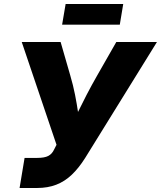

<svg xmlns="http://www.w3.org/2000/svg" viewBox="-20 -937 802 957"><path d="M77.6 0 102.5 -149.9H164.6Q202.1 -149.9 220.9 -159.9Q239.7 -169.9 249.5 -191.4L261.7 -215.3L88.4 -727.5H282.2L330.1 -561.5Q344.7 -512.2 354 -464.8Q363.3 -417.5 369.6 -374Q376 -330.6 382.3 -292H326.2Q345.2 -330.6 366.2 -373.8Q387.2 -417 411.6 -464.1Q436 -511.2 464.8 -561.5L559.6 -727.5H762.2L404.3 -149.4Q372.6 -99.1 337.6 -65.9Q302.7 -32.7 260.5 -16.4Q218.3 0 164.6 0ZM594.2 -917 577.1 -814H289.6L307.1 -917Z"/></svg>

Font: Inter 24pt ExtraBold
Style: Italic
Weight: 800
Italic angle: -9.3988°
Designer: Rasmus Andersson
Foundry: rsms
Version: Version 4.001;git-66647c0bb